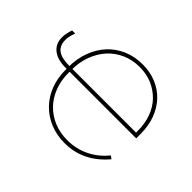

<svg xmlns="http://www.w3.org/2000/svg" viewBox="-115 -719 917 917"><g transform="rotate(45 343.5 -260.0)"><path d="M172 -265Q172 -318 188.5 -362Q205 -406 234 -438Q263 -470 303.5 -488Q344 -506 392 -506H393Q440 -506 478 -489.5Q516 -473 544 -444Q572 -415 587 -374Q602 -333 602 -283V-272H168V-253H622V-283Q622 -337 605.5 -381.5Q589 -426 559 -458Q529 -490 487 -507.5Q445 -525 395 -525H394Q341 -525 296.5 -506Q252 -487 220 -452.5Q188 -418 170 -370Q152 -322 152 -265V-245Q152 -190 170 -144Q188 -98 220.5 -65Q253 -32 297.5 -13.5Q342 5 395 5H396Q427 5 456.5 -1.5Q486 -8 513 -21.5Q540 -35 564 -54.5Q588 -74 609 -99L594 -110Q557 -64 506 -39Q455 -14 396 -14H395Q346 -14 305 -31Q264 -48 234.5 -78.5Q205 -109 188.5 -151.5Q172 -194 172 -245ZM169 -253V-272H149Q98 -272 74 -290.5Q50 -309 50 -346Q50 -360 53 -372.5Q56 -385 62 -401H41Q36 -386 33 -372Q30 -358 30 -344Q30 -301 60 -277Q90 -253 144 -253Z"/></g></svg>

Font: Fixel Variable
Style: Regular
Weight: 100
Width: 3
Designer: AlfaBravo + MacPaw
Foundry: Kyrylo Tkachov, Marchela Mozhyna, Serhii Makarenko, Maria Weinstein, Zakhar Kryvoshyya
Version: Version 1.211